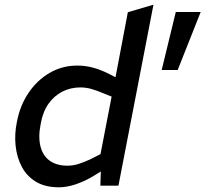

<svg xmlns="http://www.w3.org/2000/svg" viewBox="-20 -790 874 817"><path d="M231 7Q173 7 134 -16Q95 -39 73.5 -79Q52 -119 46.5 -169Q41 -219 52 -272Q65 -341 101.5 -395Q138 -449 191.5 -480Q245 -511 309 -511Q343 -511 376.5 -502Q410 -493 447 -474L495 -449L465 -427L524 -738L633 -770L484 0H407L410 -86L402 -105L455 -379L415 -395Q394 -404 370.5 -411Q347 -418 322 -418Q280 -418 245 -400Q210 -382 186 -348Q162 -314 153 -262Q142 -206 152.5 -166Q163 -126 192.5 -105.5Q222 -85 267 -85Q291 -85 314.5 -92.5Q338 -100 364 -112L413 -137L420 -67L376 -40Q339 -18 301.5 -5.5Q264 7 231 7ZM668 -492 728 -739H834L736 -492Z"/></svg>

Font: REM
Style: Italic
Weight: 400
Italic angle: -11°
Designer: Octavio Pardo
Foundry: Ashler Design
Version: Version 1.005;gftools[0.9.28]